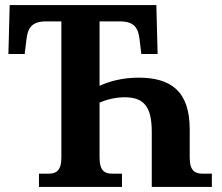

<svg xmlns="http://www.w3.org/2000/svg" viewBox="-20 -734 870 754"><path d="M133 0H459V-52H421C392 -52 371 -62 371 -115V-331C393 -341 431 -352 469 -352C544 -352 576 -317 576 -216V0H812V-52H775C747 -52 725 -62 725 -115V-226C725 -377 650 -429 524 -429C455 -429 404 -412 371 -397V-650H451C506 -650 523 -625 528 -580L535 -522H599L594 -714H18L13 -522H77L84 -580C89 -625 106 -650 161 -650H221V-115C221 -62 199 -52 171 -52H133Z"/></svg>

Font: Noto Serif SemiCondensed
Style: Bold
Weight: 700
Width: 4
Designer: Monotype Design Team
Foundry: Monotype Imaging Inc.
Version: Version 2.015